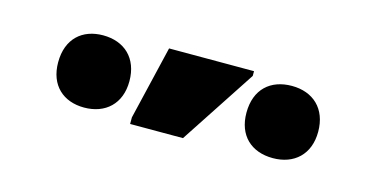

<svg xmlns="http://www.w3.org/2000/svg" viewBox="-35 -888 765 393"><g transform="rotate(15 348.0 -691.0)"><path d="M250 -606H362L467 -766V-776H287L250 -620ZM150 -614C195 -614 226 -642 226 -690C226 -739 195 -767 150 -767C106 -767 75 -740 75 -690C75 -641 106 -614 150 -614ZM550 -614C595 -614 626 -642 626 -690C626 -739 595 -767 550 -767C505 -767 474 -740 474 -690C474 -642 504 -614 550 -614Z"/></g></svg>

Font: Noto Sans Condensed Black
Style: Regular
Weight: 900
Width: 3
Designer: Monotype Design Team
Foundry: Monotype Imaging Inc.
Version: Version 2.013